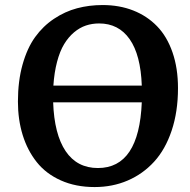

<svg xmlns="http://www.w3.org/2000/svg" viewBox="-20 -735 761 769"><path d="M51.8 -328.1Q51.8 -410.2 70.3 -476.3Q88.9 -542.5 120.6 -586.4Q152.3 -630.4 196.3 -659.7Q240.2 -689 288.6 -701.9Q336.9 -714.8 391.1 -714.8Q458 -714.8 513.4 -693.1Q568.8 -671.4 608.9 -630.1Q648.9 -588.9 670.9 -525.4Q692.9 -461.9 692.9 -381.8Q692.9 -287.6 667.5 -211.9Q642.1 -136.2 597.2 -87.2Q552.2 -38.1 491.5 -12Q430.7 14.2 358.9 14.2Q283.2 14.2 223.6 -12.5Q164.1 -39.1 127 -85.9Q89.8 -132.8 70.8 -194.3Q51.8 -255.9 51.8 -328.1ZM377 -641.1Q349.1 -641.1 324.2 -632.8Q299.3 -624.5 276.6 -605.5Q253.9 -586.4 236.8 -558.1Q219.7 -529.8 208.5 -487.3Q197.3 -444.8 193.8 -392.1H547.9Q543.5 -515.1 499.3 -578.1Q455.1 -641.1 377 -641.1ZM372.1 -62Q537.1 -62 547.9 -325.2H192.9Q197.3 -197.3 242.9 -129.6Q288.6 -62 372.1 -62Z"/></svg>

Font: Literata Book
Style: Bold Italic
Weight: 700
Italic angle: -3°
Designer: Latin by Veronika Burian and Jose Scaglione. Greek by Irene Vlachou. Cyrillic by Vera Evstafieva
Foundry: TypeTogether
Version: Version 1.003;PS 001.003;hotconv 1.0.88;makeotf.lib2.5.64775